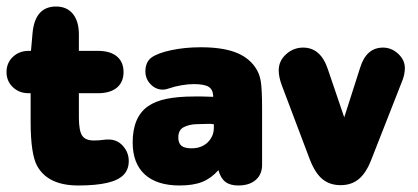

<svg xmlns="http://www.w3.org/2000/svg" viewBox="-28 -558 1282 589"><path d="M66 -272V-184Q66 -135 71 -101Q76 -67 86 -49Q119 11 212 11Q266 11 300.5 3Q335 -5 351 -21.5Q367 -38 367 -64Q367 -90 349.5 -110Q332 -130 305 -130Q303 -130 301.5 -130Q300 -130 299 -130Q280 -128 274.5 -127.5Q269 -127 260 -127Q234 -127 224 -142Q214 -157 214 -198V-272H272Q310 -272 330.5 -289Q351 -306 351 -337Q351 -368 330.5 -385Q310 -402 272 -402H214V-452Q214 -493 195.5 -515.5Q177 -538 144 -538Q80 -538 72 -458L67 -402H60Q31 -402 11.5 -383.5Q-8 -365 -8 -337Q-8 -309 11.5 -290.5Q31 -272 60 -272Z M626 -261Q602 -262 591.5 -262Q581 -262 577 -262Q573 -262 568 -262Q519 -262 484 -255Q449 -248 426 -232Q379 -199 379 -121Q379 -57 416 -23Q453 11 523 11Q565 11 592.5 0Q620 -11 642 -36Q649 -11 663.5 0Q678 11 703 11Q737 11 756.5 -6Q776 -23 776 -52V-225Q776 -283 772 -308.5Q768 -334 754 -353Q732 -384 691.5 -398.5Q651 -413 588 -413Q539 -413 497 -404Q455 -395 436 -381Q418 -367 418 -339Q418 -316 434 -299.5Q450 -283 472 -283Q480 -283 491 -287Q508 -293 529 -296.5Q550 -300 566 -300Q598 -300 611.5 -292Q625 -284 626 -264ZM628 -177V-165Q628 -148 619 -133.5Q610 -119 595 -111Q580 -103 560 -103Q538 -103 528.5 -111Q519 -119 519 -136Q519 -159 535 -167.5Q551 -176 572.5 -177Q594 -178 610 -178Q614 -178 617.5 -178Q621 -178 628 -177Z M1028 -198 978 -345Q956 -412 902 -412Q872 -412 849.5 -391.5Q827 -371 827 -342Q827 -332 829.5 -320Q832 -308 837 -295L922 -70Q938 -28 960.5 -9Q983 10 1017 10Q1050 10 1072.5 -8.5Q1095 -27 1111 -68L1204 -305Q1214 -328 1214 -349Q1214 -374 1193.5 -393Q1173 -412 1147 -412Q1096 -412 1077 -351Z"/></svg>

Font: Beiruti Black
Style: Regular
Weight: 900
Designer: Arlette Boutros
Foundry: Boutros
Version: Version 1.41